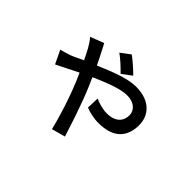

<svg xmlns="http://www.w3.org/2000/svg" viewBox="-139 -920 1278 1278"><g transform="rotate(45 500.0 -281.5)"><path d="M580 -552C553 -580 500 -626 473 -645L406 -595C443 -569 482 -532 512 -501L580 -552ZM545 56C533 19 517 -31 500 -83L496 -93C496 -95 495 -97 495 -98L491 -108C469 -172 446 -236 425 -284C417 -304 406 -329 395 -353C397 -353 399 -354 401 -355L411 -360C499 -398 584 -431 642 -431C720 -431 749 -386 749 -348C749 -295 716 -250 632 -250C595 -250 553 -262 520 -277L517 -189C545 -177 594 -165 638 -165C781 -165 841 -237 841 -348C841 -433 783 -514 645 -514C572 -514 474 -477 376 -435L366 -431C364 -430 363 -429 361 -429C344 -464 328 -497 316 -519C309 -532 299 -552 290 -569L194 -532C211 -513 227 -488 237 -470C248 -451 261 -423 276 -393C245 -379 217 -364 191 -354C177 -349 147 -339 114 -331L159 -237C190 -251 245 -281 313 -314C323 -292 333 -269 342 -248C359 -207 376 -160 392 -113L395 -103C400 -90 404 -76 408 -63L411 -53L414 -44C428 1 440 44 449 82L545 56Z"/></g></svg>

Font: Glow Sans SC Normal Medium
Style: Regular
Weight: 600
Designer: Ryoko NISHIZUKA (kana, bopomofo & ideographs); Paul D. Hunt (Latin, Greek & Cyrillic); Sandoll Communications, Soo-young
Version: Version 0.93